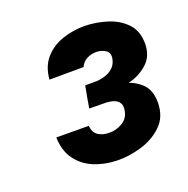

<svg xmlns="http://www.w3.org/2000/svg" viewBox="-82 -795 543 554"><g transform="rotate(-20 189.5 -518.5)"><path d="M175.8 -555.7H211.4Q225.6 -556.6 239.3 -561.3Q252.9 -565.9 262.9 -575.7Q272.9 -585.4 275.9 -601.6Q278.8 -619.1 266.6 -627Q254.4 -634.8 239.3 -635.3Q222.7 -635.3 209.2 -628.4Q195.8 -621.6 189.5 -606.9L84.5 -606.4Q87.4 -645.5 109.1 -670.4Q130.9 -695.3 164.1 -706.5Q197.3 -717.8 232.9 -717.3Q266.6 -716.8 300.5 -706.3Q334.5 -695.8 356.9 -672.4Q379.4 -648.9 379.4 -609.4Q378.9 -572.3 355.7 -550.8Q332.5 -529.3 299.3 -520.3Q266.1 -511.2 235.4 -511.2L167.5 -511.7ZM163.6 -488.8 171.4 -531.2 221.7 -530.8Q253.4 -530.3 284.2 -522.9Q314.9 -515.6 335.4 -495.6Q356 -475.6 356 -437.5Q355.5 -394 328.9 -368.2Q302.2 -342.3 263.4 -330.8Q224.6 -319.3 188 -320.3Q149.9 -321.3 117.9 -334.7Q85.9 -348.1 66.4 -375.2Q46.9 -402.3 45.9 -442.9L145.5 -442.4Q147 -421.9 160.4 -412.6Q173.8 -403.3 194.8 -403.3Q215.8 -402.8 234.9 -414.1Q253.9 -425.3 257.8 -447.8Q260.7 -462.9 255.1 -471.7Q249.5 -480.5 238.8 -484.1Q228 -487.8 214.8 -488.3Z"/></g></svg>

Font: Roboto ExtraBold
Style: Italic
Weight: 800
Designer: Christian Robertson
Foundry: Google
Version: Version 3.009; 2024